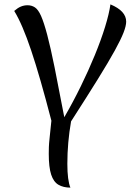

<svg xmlns="http://www.w3.org/2000/svg" viewBox="-20 -827 601 878"><path d="M305 -272Q288 -175 288 -78Q288 -2 302 31Q270 31 247.5 18Q225 5 214 -28.5Q203 -62 203 -124Q203 -139 203.5 -154.5Q204 -170 207 -198Q210 -226 215 -275Q163 -476 122.5 -596.5Q82 -717 45 -777Q61 -791 75.5 -797Q90 -803 106 -803Q125 -803 140 -793Q155 -783 168 -753.5Q181 -724 196 -667.5Q211 -611 229.5 -519.5Q248 -428 274 -291Q314 -360 349.5 -432.5Q385 -505 413.5 -574.5Q442 -644 460.5 -704Q479 -764 485 -807Q557 -777 557 -728Q557 -709 545 -678Q533 -647 505 -596Q477 -545 428 -466Q379 -387 305 -272Z"/></svg>

Font: Merienda Light
Style: Regular
Weight: 300
Designer: Eduardo Rodriguez Tunni
Foundry: Eduardo Rodriguez Tunni
Version: Version 2.001; ttfautohint (v1.8.4.7-5d5b)